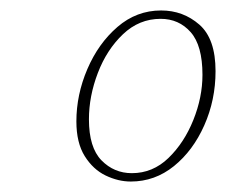

<svg xmlns="http://www.w3.org/2000/svg" viewBox="-20 -775 432 367"><path d="M230 -428Q206 -428 182 -439.5Q158 -451 142 -476.5Q126 -502 126 -543Q126 -594 147 -643Q168 -692 204.5 -723.5Q241 -755 288 -755Q330 -755 361 -728Q392 -701 392 -639Q392 -584 370.5 -535.5Q349 -487 312.5 -457.5Q276 -428 230 -428ZM232 -444Q272 -444 302 -473Q332 -502 349.5 -545.5Q367 -589 367 -632Q367 -688 344.5 -713.5Q322 -739 287 -739Q246 -739 215 -709.5Q184 -680 167 -635.5Q150 -591 150 -547Q150 -493 174 -468.5Q198 -444 232 -444Z"/></svg>

Font: Source Serif Pro ExtraLight
Style: Italic
Weight: 200
Italic angle: -12°
Designer: Frank Grießhammer
Foundry: Adobe Systems Incorporated
Version: Version 3.001;hotconv 1.0.111;makeotfexe 2.5.65597